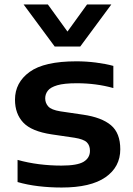

<svg xmlns="http://www.w3.org/2000/svg" viewBox="-20 -828 594 858"><path d="M255.5 10Q202 10 151.8 4Q101.5 -2 58.5 -14.5V-113.5Q105 -100.5 154.8 -94.2Q204.5 -88 254.5 -88Q325.5 -88 353.8 -105.2Q382 -122.5 382 -154Q382 -178.5 367.8 -192.2Q353.5 -206 313 -212.5L211 -227.5Q121 -241 84 -280.2Q47 -319.5 47 -382.5Q47 -459 112.2 -506.5Q177.5 -554 321.5 -554Q365 -554 408.5 -548.5Q452 -543 486.5 -533.5V-434.5Q410 -456 323 -456Q266.5 -456 236 -447Q205.5 -438 193.8 -422.8Q182 -407.5 182 -388.5Q182 -367.5 195.8 -352.2Q209.5 -337 249.5 -330.5L351.5 -315.5Q434 -303.5 475.8 -268.5Q517.5 -233.5 517.5 -161Q517.5 -82 451.5 -36Q385.5 10 255.5 10ZM224.5 -620 85.5 -808H194L281.5 -687L369 -808H477.5L338.5 -620Z"/></svg>

Font: Encode Sans Exp SmBold
Style: Regular
Weight: 600
Width: 7
Designer: Multiple Designers
Foundry: Impallari Type
Version: Version 3.002; ttfautohint (v1.8.3) -l 8 -r 50 -G 200 -x 14 